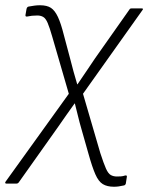

<svg xmlns="http://www.w3.org/2000/svg" viewBox="-56 -514 565 731"><path d="M378 197Q352 197 335.5 187Q319 177 307 149.5Q295 122 281 72L254 -23Q247 -47 241 -72Q235 -97 229 -120H228Q212 -98 197 -76.5Q182 -55 166 -32L15 181Q12 185 7 185H-32Q-35 185 -36 183Q-37 181 -35 178L206 -157L143 -374Q133 -409 125.5 -426.5Q118 -444 108.5 -449.5Q99 -455 86 -455Q75 -455 65.5 -454Q56 -453 47 -451Q40 -450 41 -457L45 -480Q47 -488 53 -489Q64 -491 74.5 -492.5Q85 -494 96 -494Q123 -494 138 -484Q153 -474 164.5 -449.5Q176 -425 187 -381L211 -291Q217 -266 224 -241.5Q231 -217 238 -193H239Q256 -218 273 -243Q290 -268 306 -292L437 -478Q439 -482 445 -482H483Q492 -482 486 -475L260 -157L326 69Q339 109 347.5 128Q356 147 366 152.5Q376 158 389 158Q397 158 404.5 157.5Q412 157 421 154Q428 153 427 159L423 185Q421 191 416 192Q395 197 378 197Z"/></svg>

Font: Sofia Sans ExtraLight
Style: Italic
Weight: 250
Italic angle: -9°
Version: Version 4.100-B